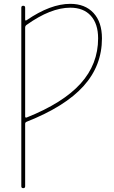

<svg xmlns="http://www.w3.org/2000/svg" viewBox="-20 -760 592 1000"><path d="M111 -616V-153Q111 -146 119 -148Q309 -224 400 -325Q491 -426 491 -560Q491 -636 453 -678Q415 -720 346 -720Q244 -720 118 -630Q111 -625 111 -616ZM91 210V-720Q91 -730 101 -730Q111 -730 111 -720V-658Q111 -650 119 -655Q243 -740 346 -740Q423 -740 467 -692.5Q511 -645 511 -560Q511 -418 415 -311.5Q319 -205 119 -126Q111 -123 111 -115V210Q111 220 101 220Q91 220 91 210Z"/></svg>

Font: Rounded Mplus 1c Thin
Style: Regular
Weight: 250
Version: Version 1.059.20150529